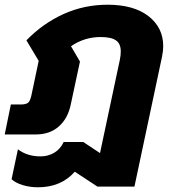

<svg xmlns="http://www.w3.org/2000/svg" viewBox="-45 -570 732 814"><path d="M4 190 31 63Q70 93 127 93Q159 93 185 77.5Q211 62 225 32H308L379 79L463 -316Q467 -335 467 -352Q467 -385 446.5 -399Q426 -413 381 -413Q313 -413 256 -374L294 -309L255 -127Q243 -68 204.5 -34Q166 0 107 0H-25L1 -127H42Q65 -127 74 -134.5Q83 -142 88 -165L119 -312L67 -399Q137 -471 224.5 -510.5Q312 -550 411 -550Q522 -550 584.5 -501.5Q647 -453 647 -374Q647 -355 642 -330L525 221H368L272 158Q214 224 116 224Q82 224 52 215Q22 206 4 190Z"/></svg>

Font: Prompt Bold
Style: Bold Italic
Weight: 700
Italic angle: -12°
Designer: Katatrad Team
Foundry: CadsonDemak
Version: Version 1.000